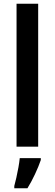

<svg xmlns="http://www.w3.org/2000/svg" viewBox="-20 -780 290 1021"><path d="M183 0H68V-760H183ZM197 71Q185 106 166 146.5Q147 187 126 221H56V209Q61 191 67 164.5Q73 138 78 110Q83 82 85 61H197Z"/></svg>

Font: Noto Sans Gurmukhi Condensed SemiBold
Style: Regular
Weight: 600
Width: 3
Designer: Jelle Bosma - Monotype Design Team
Foundry: Monotype Imaging Inc.
Version: Version 2.004; ttfautohint (v1.8.4.7-5d5b)